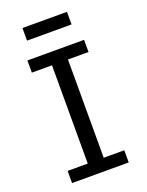

<svg xmlns="http://www.w3.org/2000/svg" viewBox="-163 -969 803 1049"><g transform="rotate(-20 238.0 -444.5)"><path d="M397.9 -712.9V-642.1H278.3V-70.8H397.9V0H68.4V-70.8H185.5V-642.1H68.4V-712.9ZM103.5 -888.7H362.3V-815.4H103.5Z"/></g></svg>

Font: Andika Basic
Style: Regular
Weight: 400
Designer: Annie Olsen & Victor Gaultney
Foundry: SIL International
Version: Version 1.000